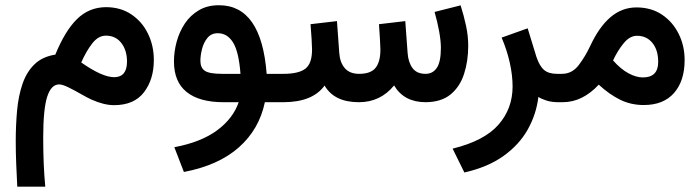

<svg xmlns="http://www.w3.org/2000/svg" viewBox="-20 -387 2650 727"><path d="M45.4 319.8Q43 275.4 41.3 231.9Q39.6 188.5 39.6 147.9Q39.6 86.9 44.7 31.2Q49.8 -24.4 65.2 -69.3Q80.6 -114.3 110.4 -143.3Q140.1 -172.4 189.5 -180.2Q226.1 -270 271.5 -314.7Q316.9 -359.4 380.9 -359.9Q436.5 -359.9 477.3 -332.5Q518.1 -305.2 540.3 -259.5Q562.5 -213.9 562.5 -159.7Q562.5 -86.4 525.1 -37.6Q487.8 11.2 411.6 11.2Q374 11.2 326.7 -9.8Q310.5 -17.1 286.4 -31Q262.2 -44.9 239.3 -56.2Q216.3 -67.4 204.1 -67.4Q173.8 -67.4 158.7 -20.8Q143.6 25.9 143.6 134.3Q143.6 185.5 145.5 231.7Q147.5 277.8 151.4 319.8ZM287.6 -150.4Q367.2 -94.7 412.6 -94.7Q460.9 -95.2 460.9 -153.8Q460.9 -196.3 439.5 -224.1Q418 -252 380.9 -252Q352.1 -252 329.1 -222.4Q306.2 -192.9 287.6 -150.4Z M809.1 -367.2Q969.7 -367.2 989.7 -107.4H1038.1V0H982.9Q961.4 103 884.3 171.1Q807.1 239.3 676.3 264.2L640.1 170.4Q741.2 151.4 801.8 106.7Q862.3 62 883.8 0H826.2Q734.9 0 686.8 -38.6Q638.7 -77.1 638.7 -154.3Q638.7 -191.4 648.9 -229Q659.2 -266.6 679.9 -297.9Q700.7 -329.1 732.9 -348.1Q765.1 -367.2 809.1 -367.2ZM890.6 -107.4Q884.3 -190.9 862.5 -226.1Q840.8 -261.2 804.7 -261.2Q779.8 -261.2 765.4 -243.4Q751 -225.6 744.9 -201.2Q738.8 -176.8 738.8 -156.7Q738.8 -130.4 755.6 -118.9Q772.5 -107.4 821.3 -107.4Z M1591.3 -107.4Q1618.7 -107.4 1634 -130.1Q1649.4 -152.8 1649.4 -206.1Q1649.4 -231.9 1642.8 -268.3Q1636.2 -304.7 1625.5 -341.8L1724.1 -366.7Q1736.3 -328.1 1744.6 -289.6Q1752.9 -251 1752.9 -213.4Q1752.9 -156.7 1737.5 -108.2Q1722.2 -59.6 1686.8 -30Q1651.4 -0.5 1591.8 0Q1509.8 0 1472.2 -63.5Q1420.4 0 1338.9 0Q1245.6 0 1209 -63Q1163.6 0 1052.2 0H1018.6V-107.4H1053.2Q1110.4 -107.4 1136 -126.7Q1161.6 -146 1161.6 -199.7Q1161.6 -211.4 1159.9 -238.8Q1158.2 -266.1 1155.8 -295.4L1255.9 -307.1L1264.6 -186.5Q1267.1 -150.4 1285.6 -128.9Q1304.2 -107.4 1339.8 -107.4Q1383.8 -107.4 1402.1 -130.1Q1420.4 -152.8 1420.4 -199.7Q1420.4 -210.4 1418.7 -238Q1417 -265.6 1415 -295.4L1514.6 -307.1L1523.4 -186.5Q1525.9 -150.9 1542 -129.2Q1558.1 -107.4 1591.3 -107.4Z M2018.6 -20Q2010.7 45.4 1978.5 103Q1946.3 160.6 1886.7 203.4Q1827.1 246.1 1738.3 266.1L1693.8 175.8Q1813.5 146.5 1867.2 85.4Q1920.9 24.4 1920.9 -59.6Q1920.9 -102.1 1910.2 -149.9Q1899.4 -197.8 1879.4 -244.6L1978 -279.8L2011.2 -171.4Q2023.4 -135.7 2040.8 -121.6Q2058.1 -107.4 2089.4 -107.4H2108.4V0H2094.7Q2068.8 0 2049.6 -6.1Q2030.3 -12.2 2018.6 -20Z M2247.1 -66.4Q2217.3 -34.2 2183.1 -17.1Q2148.9 0 2109.9 0H2088.9V-107.4H2107.4Q2146 -107.4 2170.9 -139.9Q2195.8 -172.4 2214.8 -212.9Q2248.5 -285.2 2291.7 -322Q2335 -358.9 2390.1 -358.9Q2445.8 -358.9 2486.6 -331.5Q2527.3 -304.2 2549.8 -258.8Q2572.3 -213.4 2572.3 -159.7Q2572.3 -80.6 2532.2 -34.9Q2492.2 10.7 2417.5 10.7Q2369.6 10.7 2328.9 -9Q2288.1 -28.8 2247.1 -66.4ZM2301.3 -158.2Q2330.6 -125 2359.9 -109.4Q2389.2 -93.8 2414.1 -93.8Q2472.2 -93.8 2472.2 -152.3Q2472.2 -197.8 2450.2 -224.6Q2428.2 -251.5 2392.1 -251.5Q2364.7 -251.5 2341.8 -223.6Q2318.8 -195.8 2301.3 -158.2Z"/></svg>

Font: Vazir Medium
Style: Medium
Weight: 500
Designer: Saber Rastikerdar
Foundry: Saber Rastikerdar
Version: Version 30.0.0